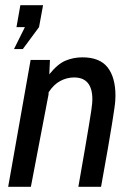

<svg xmlns="http://www.w3.org/2000/svg" viewBox="-20 -720 510 740"><path d="M11.5 0 98 -489H172.5L170 -433.5Q202 -473.5 232.5 -486.2Q263 -499 297.5 -499Q364.5 -499 394.8 -460.2Q425 -421.5 425 -351Q425 -342 424.2 -331Q423.5 -320 420.5 -299.8Q417.5 -279.5 411.8 -243Q406 -206.5 395.8 -147.8Q385.5 -89 369.5 0H282Q297.5 -88.5 307.5 -146.5Q317.5 -204.5 323.2 -239.8Q329 -275 331.8 -293.8Q334.5 -312.5 335.2 -321.5Q336 -330.5 336 -337Q336 -421.5 265.5 -421.5Q238 -421.5 212.5 -408Q187 -394.5 167.5 -364.5L167 -355.5L99 0ZM68 -531H34L76 -615.5H43.5L58.5 -700H146L130.5 -615.5Z"/></svg>

Font: Cabin Condensed
Style: Italic
Weight: 400
Width: 3
Italic angle: -10°
Designer: Pablo Impallari
Foundry: Pablo Impallari. http://www.impallari.com Igino Marini. http://www.ikern.com
Version: Version 3.001; ttfautohint (v1.8.3)